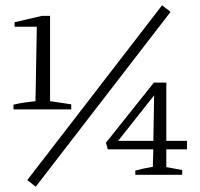

<svg xmlns="http://www.w3.org/2000/svg" viewBox="-20 -660 756 725"><path d="M31 -247V-265Q53 -270 73.5 -273Q94 -276 114 -278L119 -559H35V-576L138 -600H169V-278L249 -266V-247ZM115 45 83 20 592 -640 624 -615ZM491 0V-16Q525 -25 557 -30L559 -96H387L380 -121L561 -348H608V-128H686V-96H608V-29L668 -18V0ZM426 -128H559L562 -300Z"/></svg>

Font: Piazzolla SC Light
Style: Regular
Weight: 300
Designer: Juan Pablo del Peral
Foundry: Huerta Tipografica
Version: Version 1.330